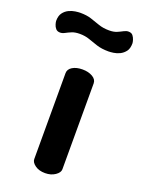

<svg xmlns="http://www.w3.org/2000/svg" viewBox="-200 -764 612 827"><g transform="rotate(20 106.0 -350.5)"><path d="M114 0Q86 0 68 -13Q50 -26 50 -41V-435Q50 -453 68 -464Q86 -475 114 -475Q141 -475 160 -464Q179 -453 179 -435V-41Q179 -26 160 -13Q141 0 114 0ZM192 -586Q160 -586 137 -593.5Q114 -601 94.5 -608Q75 -615 50 -615Q29 -615 14.5 -609Q0 -603 -11 -597Q-22 -591 -32 -591Q-45 -591 -52 -599Q-59 -607 -62 -617.5Q-65 -628 -65 -633Q-65 -656 -55 -669.5Q-45 -683 -30.5 -690Q-16 -697 -1.5 -699Q13 -701 21 -701Q51 -701 72 -694Q93 -687 114.5 -679.5Q136 -672 163 -672Q184 -672 198 -678Q212 -684 223 -690Q234 -696 244 -696Q258 -696 264.5 -687.5Q271 -679 274 -669Q277 -659 277 -654Q277 -630 267 -617Q257 -604 243 -597Q229 -590 214.5 -588Q200 -586 192 -586Z"/></g></svg>

Font: Dosis ExtraLight
Style: Bold
Weight: 700
Version: Version 3.001; ttfautohint (v1.8.2)